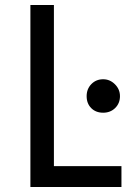

<svg xmlns="http://www.w3.org/2000/svg" viewBox="-20 -745 524 765"><path d="M194.8 -725.1V-83H463.9V0H101.1V-725.1ZM391.1 -429.2Q418 -429.2 438 -409.2Q458 -389.2 458 -361.8Q458 -333.5 439 -314.7Q419.9 -295.9 391.1 -295.9Q361.8 -295.9 343.5 -314.2Q325.2 -332.5 325.2 -361.8Q325.2 -390.6 344 -409.9Q362.8 -429.2 391.1 -429.2Z"/></svg>

Font: Stilu
Style: Regular
Weight: 400
Designer: Genilson Lima Santos
Foundry: Genilson Lima Santos
Version: Version 1.200;PS 001.200;hotconv 1.0.88;makeotf.lib2.5.64775